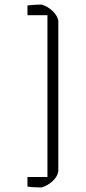

<svg xmlns="http://www.w3.org/2000/svg" viewBox="-20 -729 381 846"><path d="M101 93V51H189V-662H101V-705Q139 -709 164 -709Q193 -699 213 -679.5Q233 -660 237 -637V26Q233 49 213 68Q193 87 164 97Q126 97 101 93Z"/></svg>

Font: Athiti Light
Style: Regular
Weight: 300
Designer: CadsonDemak Team
Foundry: CadsonDemak
Version: Version 1.033